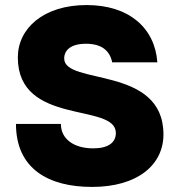

<svg xmlns="http://www.w3.org/2000/svg" viewBox="-20 -736 717 768"><path d="M348.1 11.7C531.7 11.7 633.8 -77.6 633.8 -198.2C633.8 -475.1 236.8 -394 236.8 -502C236.8 -534.7 262.7 -561 323.7 -561C386.7 -561 419.4 -533.2 428.7 -486.8H609.4C599.6 -623 497.6 -715.8 326.2 -715.8C153.8 -715.8 51.3 -622.1 51.3 -506.3C51.3 -230.5 443.4 -327.1 443.4 -204.1C443.4 -165 412.1 -142.6 353 -142.6C276.9 -142.6 223.6 -178.7 223.6 -240.2H43.9C43.9 -61 173.8 11.7 348.1 11.7Z"/></svg>

Font: Wand UI Pro Black
Style: Regular
Weight: 900
Designer: Andreas Faust
Version: Version 1.003;FEAKit 1.0